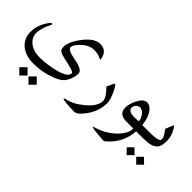

<svg xmlns="http://www.w3.org/2000/svg" viewBox="-41 -941 1848 1848"><g transform="rotate(45 883.5 -16.5)"><path d="M662.6 -315.4Q665.5 -303.7 665.5 -297.9Q665.5 -292 662.1 -292Q658.7 -292 645.5 -298.8Q611.8 -317.9 560.5 -317.9Q489.3 -317.9 427.2 -256.8Q402.3 -231.4 389.9 -211.2Q377.4 -190.9 377 -176.8Q377 -142.1 478 -123Q514.6 -116.7 540 -109.1Q565.4 -101.6 581.5 -92.3Q597.7 -83 604.7 -72Q611.8 -61 611.8 -47.4Q611.8 12.2 573.2 73.2Q560.5 94.2 534.4 112.8Q508.3 131.3 464.4 147.5Q412.1 168 353.5 178.7Q294.9 189.5 226.1 189Q176.8 189 135.5 175Q94.2 161.1 64 135.7Q33.7 110.4 16.8 74.7Q0 39.1 0 -4.4Q0 -106.4 66.9 -193.8Q79.6 -210.4 89.8 -210.4Q95.7 -210.4 95.7 -203.1Q95.7 -196.3 89.4 -185.1Q46.9 -105.5 46.9 -38.6Q46.9 -7.8 60.5 18.3Q74.2 44.4 98.6 63.7Q123 83 157.7 94Q192.4 105 233.9 105Q322.8 105 420.9 82.5Q563.5 50.8 563.5 -6.8Q563.5 -27.8 423.8 -55.2Q394 -61.5 375.2 -67.6Q356.4 -73.7 345.5 -81.8Q334.5 -89.8 330.6 -101.6Q326.7 -113.3 326.7 -129.9Q326.7 -201.2 400.9 -296.9Q480.5 -400.4 558.1 -400.4Q643.1 -400.4 662.6 -315.4ZM402.8 310.1 346.7 366.2 290 309.6 346.2 253.4ZM277.8 310.1 221.7 366.2 165 309.6 221.2 253.4Z M1008.3 -42.5Q1008.3 64 940.4 158.2Q882.3 238.8 843.3 238.8Q819.3 238.8 790.5 237.8Q761.7 236.8 737.3 234.9Q712.9 232.9 696.5 229.5Q680.2 226.1 680.2 220.7Q680.2 214.4 701.2 210Q743.7 201.2 786.4 178.7Q829.1 156.2 872.6 119.1Q964.8 41.5 964.8 -30.3Q964.8 -78.6 888.7 -151.9L921.4 -220.7Q926.3 -230 928.7 -230.5Q933.1 -229.5 940.4 -220Q947.8 -210.4 956.1 -196.8Q964.4 -183.1 971.9 -167Q979.5 -150.9 985.4 -136.7Q1008.3 -82 1008.3 -42.5Z M1345.7 -135.3Q1345.7 -152.3 1338.4 -170.9Q1331.1 -189.5 1319.6 -204.6Q1308.1 -219.7 1293 -229.5Q1277.8 -239.3 1261.7 -239.3Q1251 -239.3 1240.7 -234.4Q1230.5 -229.5 1222.2 -221.4Q1213.9 -213.4 1209.2 -202.9Q1204.6 -192.4 1204.6 -181.6Q1204.6 -132.3 1289.1 -132.3Q1311.5 -132.3 1345.7 -135.3ZM1396.5 -49.3Q1387.2 99.1 1282.2 203.6Q1249.5 236.3 1240.7 236.3Q1232.9 236.3 1217.3 235.6Q1201.7 234.9 1182.9 233.4Q1164.1 231.9 1144.5 230.2Q1125 228.5 1108.9 226.1Q1092.8 223.6 1082.5 221.2Q1072.3 218.8 1072.3 215.8Q1072.3 210.9 1100.6 202.1Q1145.5 189 1186.3 166.7Q1227.1 144.5 1265.6 111.3Q1283.2 96.2 1299.8 77.1Q1316.4 58.1 1329.1 38.8Q1341.8 19.5 1349.1 1.5Q1356.4 -16.6 1356.4 -30.3V-49.3H1265.6Q1160.6 -49.3 1160.6 -134.8Q1160.6 -189 1191.9 -250.5Q1228.5 -321.3 1273.9 -321.3Q1297.4 -321.3 1317.9 -307.4Q1338.4 -293.5 1354.2 -268.8Q1370.1 -244.1 1380.9 -209.5Q1391.6 -174.8 1395.5 -133.8H1488.3Q1492.2 -133.8 1494.9 -130.1Q1497.6 -126.5 1499.3 -120.6Q1501 -114.7 1502 -107.2Q1502.9 -99.6 1502.9 -91.3Q1502.9 -83.5 1502 -76.2Q1501 -68.8 1499.3 -63Q1497.6 -57.1 1494.9 -53.2Q1492.2 -49.3 1488.3 -49.3Z M1440.4 123.5 1494.1 70.8 1547.9 124 1494.1 177.2ZM1569.8 123.5 1623.5 70.8 1677.7 124 1624 177.2ZM1671.9 -193.8Q1671.9 -157.7 1665 -130.6Q1658.2 -103.5 1638.7 -85.4Q1619.1 -67.4 1584.2 -58.3Q1549.3 -49.3 1492.7 -49.3H1478Q1474.1 -49.3 1471.4 -53.2Q1468.8 -57.1 1467 -63Q1465.3 -68.8 1464.1 -76.2Q1462.9 -83.5 1462.9 -91.3Q1462.9 -99.6 1464.1 -107.2Q1465.3 -114.7 1467 -120.6Q1468.8 -126.5 1471.4 -130.1Q1474.1 -133.8 1478 -133.8H1482.9Q1527.3 -133.8 1555.7 -136.2Q1584 -138.7 1599.6 -143.6Q1615.2 -148.4 1620.8 -155.8Q1626.5 -163.1 1626.5 -173.3Q1626.5 -200.7 1577.1 -263.7L1606.4 -335Q1610.8 -345.7 1614.3 -345.7Q1615.2 -345.7 1618.4 -342.5Q1621.6 -339.4 1626 -333Q1649.4 -299.3 1660.4 -264.6Q1671.4 -230 1671.9 -193.8Z"/></g></svg>

Font: XB Kayhan
Style: Regular
Weight: 400
Designer: Behnam
Foundry: Irmug
Version: Version 7.300 2009